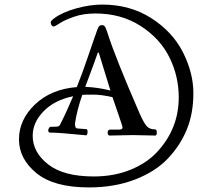

<svg xmlns="http://www.w3.org/2000/svg" viewBox="-20 -608 932 840"><path d="M357 -16Q237 -28 197 -28Q191 -28 191 -41Q192 -44 195 -48.5Q198 -53 199 -53L227 -54Q238 -54 242 -61Q272 -120 300 -187Q218 -170 170.5 -121Q123 -72 123 -14Q123 58 190.5 111Q258 164 390 164Q480 164 552.5 134Q625 104 670 54Q762 -47 762 -182Q762 -275 721 -357.5Q680 -440 595 -494.5Q510 -549 398 -549Q344 -549 303 -534.5Q262 -520 241 -506Q220 -492 215 -492Q210 -492 206 -497Q202 -502 202 -509.5Q202 -517 217 -528Q254 -555 314 -571.5Q374 -588 427 -588Q549 -588 642 -528.5Q735 -469 780.5 -379Q826 -289 826 -200.5Q826 -112 797.5 -42Q769 28 714.5 85.5Q660 143 570.5 177.5Q481 212 369 212Q216 212 139.5 149.5Q63 87 63 1.5Q63 -84 133 -151Q203 -218 316 -227Q338 -281 365.5 -362Q393 -443 394.5 -446.5Q396 -450 398.5 -457Q401 -464 402 -467.5Q403 -471 405 -476Q411 -491 413 -492.5Q415 -494 417 -496Q420 -498 427.5 -498Q435 -498 439.5 -491Q444 -484 452 -459Q485 -355 592 -109Q609 -71 621.5 -56.5Q634 -42 658 -42Q666 -42 666 -28.5Q666 -15 659 -15L561 -17L460 -15Q451 -15 451 -28Q451 -41 462 -41H501Q516 -41 516 -50Q516 -56 498 -107.5Q480 -159 472 -183Q424 -194 387.5 -194Q351 -194 340 -193Q316 -124 308 -67Q308 -46 319 -46L357 -43Q364 -43 363 -29.5Q362 -16 357 -16ZM463 -212Q416 -364 412 -378H408Q397 -345 353 -228Q407 -226 463 -212Z"/></svg>

Font: Sedan SC
Style: Regular
Weight: 400
Designer: Sebastian Salazar
Foundry: Sebastian Salazar
Version: Version 1.001